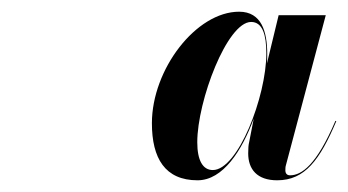

<svg xmlns="http://www.w3.org/2000/svg" viewBox="-20 -784 594 328"><path d="M554.5 -577 553 -577.5C520.5 -501.5 495 -484.5 475.5 -484.5C470 -484.5 467.5 -488 467.5 -493C467.5 -495.5 467.5 -499 468.5 -502L536.5 -758H456L436 -675.5C436.5 -681.5 436.5 -687 436.5 -692C436.5 -729.5 427 -764 388.5 -764C315 -764 239.5 -665.5 239.5 -573.5C239.5 -513.5 262 -476 317.5 -476C361 -476 393.5 -527 413.5 -581.5L405.5 -540.5C404.5 -536.5 404 -530.5 404 -522C404 -495 419 -476 453.5 -476C501 -476 526.5 -511 554.5 -577ZM435 -693C435 -619 386.5 -493.5 343.5 -493.5C326.5 -493.5 317 -510 317 -541C317 -611.5 368 -746.5 409 -746.5C428.5 -746.5 435 -724.5 435 -693Z"/></svg>

Font: Bodoni* 72pt
Style: Bold Italic
Weight: 700
Italic angle: -13°
Version: Version 2.3